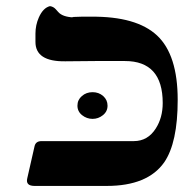

<svg xmlns="http://www.w3.org/2000/svg" viewBox="-20 -612 624 632"><path d="M69.8 -25.4 93.8 -130.9Q97.7 -147.5 116.7 -147.5H420.4Q466.3 -147.5 492.7 -189Q515.6 -224.6 515.6 -272.9Q515.6 -411.1 391.1 -411.1H293.5L195.3 -410.2Q96.2 -408.7 96.7 -474.6V-501.5Q96.7 -529.3 107.9 -554.7Q122.1 -586.4 144.5 -591.8Q155.8 -590.3 163.6 -581.5L171.4 -572.8Q185.5 -556.2 222.2 -554.7Q211.9 -556.2 222.2 -556.2Q249 -557.6 279.3 -557.1Q429.2 -558.6 497.1 -495.1Q564.9 -431.6 564.9 -283.2Q564.9 -142.1 520.5 -77.6Q465.8 0 331.5 0H93.8Q63.5 0 69.8 -25.4ZM249.5 -295.9Q264.2 -308.6 284.7 -308.6Q305.2 -308.6 319.6 -295.9Q334 -283.2 334 -264.2Q334 -245.1 318.8 -232.9Q303.7 -220.7 284.7 -220.7Q265.6 -220.7 250.2 -232.9Q234.9 -245.1 234.9 -264.2Q234.9 -283.2 249.5 -295.9Z"/></svg>

Font: Accordance
Style: Bold-Italic
Weight: 700
Italic angle: -11°
Version: Version 1.2 (build January 31, 2020) Miklal Software Solutio